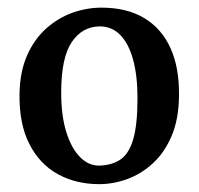

<svg xmlns="http://www.w3.org/2000/svg" viewBox="-20 -824 519 502"><path d="M239.5 -342.5Q179 -342.5 131.5 -368.5Q84 -394.5 57 -447Q30 -499.5 31 -578Q32 -636.5 50.8 -679Q69.5 -721.5 100.5 -749.2Q131.5 -777 169 -790.5Q206.5 -804 245.5 -804Q311.5 -804 357 -776.8Q402.5 -749.5 425.8 -698.2Q449 -647 448 -574Q447.5 -513 429 -469.2Q410.5 -425.5 380.2 -397.5Q350 -369.5 313.2 -356Q276.5 -342.5 239.5 -342.5ZM238.5 -391Q270.5 -391.5 293.2 -405.8Q316 -420 327.8 -458.2Q339.5 -496.5 339.5 -567.5Q339.5 -626 328 -668Q316.5 -710 294.5 -732.5Q272.5 -755 240.5 -755Q195 -754.5 167.5 -713.8Q140 -673 140 -582Q140 -522 153.2 -479.2Q166.5 -436.5 188.8 -413.8Q211 -391 238.5 -391Z"/></svg>

Font: Merriweather 24pt SemiBold
Style: Regular
Weight: 600
Designer: Eben Sorkin
Foundry: Eben Sorkin
Version: Version 2.100